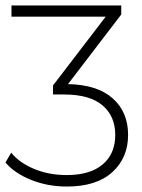

<svg xmlns="http://www.w3.org/2000/svg" viewBox="-39 -500 519 703"><path d="M430 -6Q430 78 372 130.5Q314 183 206 183Q135 183 74.5 158.5Q14 134 -19 95L2 59Q32 96 86 118.5Q140 141 205 141Q291 141 337 102Q383 63 383 -6Q383 -75 336 -114.5Q289 -154 196 -154H155V-187L348 -439H3V-480H405V-447L210 -192Q317 -190 373.5 -140Q430 -90 430 -6Z"/></svg>

Font: Montserrat Ace
Style: Light
Weight: 300
Designer: Julieta Ulanovsky
Foundry: Julieta Ulanovsky
Version: Version 1